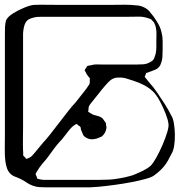

<svg xmlns="http://www.w3.org/2000/svg" viewBox="-44 -772 770 824"><path d="M692 -112Q685 -98 677.5 -84Q670 -70 659 -57Q642 -37 621 -22Q612 -13 584 -5Q556 3 519 10Q482 17 444.5 22Q407 27 379 29.5Q351 32 342 32H153Q139 32 124.5 31Q110 30 97 25Q83 20 70.5 11.5Q58 3 44 -4Q34 -9 21.5 -13.5Q9 -18 0 -27Q-10 -37 -14.5 -51.5Q-19 -66 -21 -80Q-24 -103 -23.5 -135Q-23 -167 -23 -189V-624Q-23 -639 -22.5 -655Q-22 -671 -18 -685Q-11 -700 12 -714.5Q35 -729 61 -739.5Q87 -750 102 -751Q125 -752 160 -751.5Q195 -751 217 -751H425Q448 -751 472 -751.5Q496 -752 518 -751Q532 -750 547 -748.5Q562 -747 575 -740Q588 -734 597.5 -723Q607 -712 615 -701Q626 -686 635.5 -669Q645 -652 649 -634Q654 -616 654 -597Q654 -578 654 -559Q654 -544 653 -528Q652 -512 646 -498Q645 -496 644 -493Q643 -490 641 -488Q634 -478 623.5 -473.5Q613 -469 602 -465Q599 -464 595.5 -463Q592 -462 589 -460Q585 -460 584 -459Q582 -457 581 -452.5Q580 -448 578 -445Q578 -445 577.5 -444.5Q577 -444 577 -443Q579 -439 582 -436L594 -421Q615 -398 631 -374Q646 -352 662.5 -326.5Q679 -301 690 -278Q698 -267 702 -244.5Q706 -222 706.5 -196Q707 -170 703.5 -147Q700 -124 692 -112ZM508 -700H137Q127 -700 117.5 -699.5Q108 -699 98 -696Q90 -694 81.5 -690Q73 -686 68 -678Q61 -668 58.5 -655Q56 -642 55 -630V-225Q55 -203 54.5 -175Q54 -147 55 -124Q56 -120 55.5 -114Q55 -108 56 -104L64 -96Q65 -95 66.5 -92.5Q68 -90 69 -90Q71 -90 75 -92Q80 -94 84.5 -96.5Q89 -99 93 -103Q106 -117 117.5 -131.5Q129 -146 141 -160Q152 -171 171 -195Q190 -219 210.5 -246Q231 -273 250 -297Q269 -321 280 -332Q291 -346 301 -358.5Q311 -371 321 -384Q325 -389 328.5 -394Q332 -399 335 -404Q337 -406 338.5 -408.5Q340 -411 340 -413Q342 -417 341.5 -421Q341 -425 341 -429Q342 -431 342 -434Q341 -437 338.5 -440Q336 -443 334 -445Q330 -450 327.5 -454.5Q325 -459 323 -464Q322 -465 320.5 -467.5Q319 -470 320 -471Q320 -473 322.5 -476.5Q325 -480 326 -481Q327 -483 328 -485Q329 -487 330 -488Q333 -490 338 -490.5Q343 -491 346 -492Q359 -496 372.5 -495.5Q386 -495 399 -495H540Q555 -495 570 -496Q585 -497 598 -504Q600 -506 603 -507Q606 -508 607 -509Q615 -515 618.5 -524Q622 -533 624 -541Q627 -555 627 -569.5Q627 -584 627 -597Q627 -611 627.5 -625.5Q628 -640 625 -653Q623 -665 618 -673Q617 -676 614.5 -678.5Q612 -681 610 -683Q609 -685 607.5 -686.5Q606 -688 604 -689Q602 -691 598 -692Q594 -693 591 -694Q572 -701 550.5 -700.5Q529 -700 508 -700ZM526 -20Q546 -28 566 -37.5Q586 -47 602 -60Q613 -71 627 -96Q641 -121 653.5 -150Q666 -179 673.5 -204Q681 -229 679 -240Q678 -255 667.5 -282.5Q657 -310 642.5 -337Q628 -364 613 -379Q595 -396 572.5 -407.5Q550 -419 527 -426Q513 -431 497 -435.5Q481 -440 465 -439Q462 -439 458.5 -439Q455 -439 452 -438Q438 -435 427 -425Q416 -415 407 -404Q393 -388 379.5 -370.5Q366 -353 352 -336Q348 -332 343.5 -325.5Q339 -319 337 -314Q336 -312 336 -308.5Q336 -305 336 -303Q336 -302 335 -298Q334 -294 335 -292Q336 -291 340 -289Q344 -287 345 -286L355 -280Q360 -278 365.5 -277Q371 -276 376 -274Q381 -273 386 -270.5Q391 -268 395 -265Q397 -263 399.5 -259.5Q402 -256 404 -253Q405 -252 406.5 -250Q408 -248 409 -246Q411 -244 411 -240.5Q411 -237 411 -235Q413 -229 413 -224Q411 -203 394 -187Q393 -186 390 -185Q387 -184 385 -183Q372 -176 355.5 -174.5Q339 -173 326 -181Q324 -183 321 -184.5Q318 -186 316 -188Q315 -189 314 -191.5Q313 -194 312 -195L303 -217Q303 -219 302.5 -223Q302 -227 300 -228Q299 -230 297 -231Q295 -232 293 -233Q292 -234 289 -237Q286 -240 284 -240Q283 -240 282 -239Q281 -238 279 -237Q276 -235 272.5 -233Q269 -231 266 -228Q262 -224 258 -219.5Q254 -215 250 -210L222 -174Q200 -152 178.5 -121Q157 -90 136 -67Q130 -60 124.5 -52Q119 -44 114 -35Q113 -34 111 -30.5Q109 -27 109 -25Q109 -23 110.5 -20Q112 -17 113 -15Q114 -14 114.5 -10.5Q115 -7 116 -5Q118 -4 120.5 -4Q123 -4 124 -3Q129 -2 134.5 -1Q140 0 145 0H339Q354 0 376.5 0Q399 0 421 -1Q443 -2 458 -5Q489 -9 526 -20ZM339 -237Q338 -236 337 -236Q336 -236 334 -235Q334 -235 332.5 -235Q331 -235 332 -234Q333 -234 336.5 -235.5Q340 -237 339 -237Z"/></svg>

Font: Rubik Vinyl
Style: Regular
Weight: 400
Designer: Hubert and Fischer, NaN
Foundry: Hubert and Fischer, NaN
Version: Version 2.200